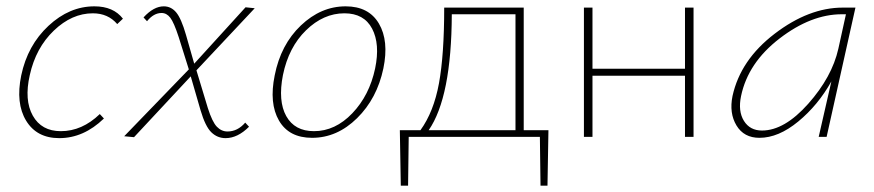

<svg xmlns="http://www.w3.org/2000/svg" viewBox="-20 -432 2760 606"><path d="M350 -356Q321 -390 273 -390Q207 -390 150 -335.5Q93 -281 74 -195Q56 -116 83.5 -67Q111 -18 172 -18Q239 -18 295 -72L308 -58Q244 4 167 4Q96 4 62.5 -51Q29 -106 47 -194Q67 -289 133 -350.5Q199 -412 278 -412Q338 -412 368 -373Z M698 -17Q730 -17 754 -45L766 -32Q730 4 692 4Q666 4 647 -14.5Q628 -33 613 -84L582 -191L403 1L372 -2L576 -213L544 -315Q529 -361 517.5 -376Q506 -391 490 -391Q465 -391 444 -365L433 -377Q465 -412 497 -412Q520 -412 536 -393Q552 -374 567 -322L593 -231L755 -409L784 -406L600 -210L636 -91Q650 -47 664.5 -32Q679 -17 698 -17Z M965 3Q892 3 860.5 -51.5Q829 -106 847 -194Q866 -291 929.5 -351.5Q993 -412 1071 -412Q1144 -412 1176 -357.5Q1208 -303 1190 -216Q1170 -121 1107 -59Q1044 3 965 3ZM971 -18Q1038 -18 1092 -74.5Q1146 -131 1164 -216Q1180 -293 1154.5 -341.5Q1129 -390 1067 -390Q1001 -390 946 -336.5Q891 -283 873 -195Q857 -113 883.5 -65.5Q910 -18 971 -18Z M1711 -21 1708 154H1686L1684 0H1270L1268 154H1245L1242 -21H1307Q1349 -79 1365.5 -169Q1382 -259 1382 -408H1633V-21ZM1333 -21H1607V-387H1406Q1405 -125 1333 -21Z M2142 -408H2169V0H2142V-193H1850V0H1823V-408H1850V-215H2142Z M2640 -408H2680L2589 0H2564L2604 -175Q2562 -100 2499.5 -48.5Q2437 3 2377 3Q2328 3 2304.5 -36Q2281 -75 2292 -129Q2317 -243 2425 -325.5Q2533 -408 2640 -408ZM2385 -20Q2456 -20 2531 -104.5Q2606 -189 2626 -278L2650 -387H2637Q2540 -387 2440.5 -310.5Q2341 -234 2319 -129Q2309 -81 2328 -50.5Q2347 -20 2385 -20Z"/></svg>

Font: EauTestText Extralight
Style: Italic
Weight: 250
Italic angle: -12°
Designer: Christian Thalmann (Catharsis Fonts)
Version: Version 0.001;PS 000.001;hotconv 1.0.88;makeotf.lib2.5.64775